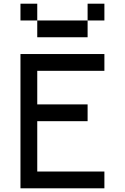

<svg xmlns="http://www.w3.org/2000/svg" viewBox="-20 -1020 676 1040"><path d="M90.9 -727.3V0H545.5V-90.9H181.8V-363.6H454.5V-454.5H181.8V-636.4H545.5V-727.3ZM90.9 -1000V-909.1H181.8V-1000ZM181.8 -909.1V-818.2H454.5V-909.1ZM454.5 -1000V-909.1H545.5V-1000Z"/></svg>

Font: Departure Mono
Style: Regular
Weight: 400
Monospace: yes
Designer: Helena Zhang
Version: Version 1.500;Glyphs 3.3.1 (3343)